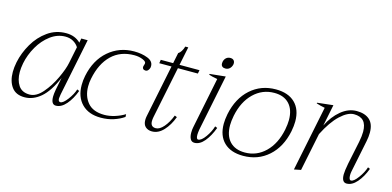

<svg xmlns="http://www.w3.org/2000/svg" viewBox="-63 -997 2788 1365"><g transform="rotate(15 1331.0 -314.5)"><path d="M28 -143Q28 -176 36 -216Q51 -288 90 -355Q129 -422 189 -464.5Q249 -507 324 -507Q390 -507 431 -466L437 -498H484L398 -76Q394 -54 394 -46Q394 -22 410 -22Q430 -22 460.5 -62.5Q491 -103 503 -141L519 -134Q496 -72 460.5 -31Q425 10 385 10Q350 10 350 -48Q350 -67 356 -101L374 -191Q328 -84 272.5 -37Q217 10 154 10Q90 10 59 -32.5Q28 -75 28 -143ZM398 -308 423 -430Q409 -453 384 -467.5Q359 -482 326 -482Q267 -482 216 -444Q165 -406 130.5 -346Q96 -286 83 -221Q76 -184 76 -156Q76 -96 102 -57Q128 -18 184 -18Q233 -18 278.5 -70.5Q324 -123 356.5 -192.5Q389 -262 398 -308Z M525 -180Q525 -214 532 -248Q557 -370 636.5 -438.5Q716 -507 825 -507Q881 -507 924 -490Q967 -473 967 -437Q967 -429 966 -425Q963 -414 955.5 -405Q948 -396 936 -396Q924 -396 918 -403.5Q912 -411 914 -422Q915 -426 917 -431Q919 -436 920 -442Q924 -457 896 -469Q868 -481 833 -481Q731 -481 666 -418Q601 -355 578 -240Q572 -212 572 -182Q572 -110 612 -63Q652 -16 735 -16Q772 -16 812 -28.5Q852 -41 884 -61L885 -41Q854 -19 810.5 -4.5Q767 10 715 10Q626 10 575.5 -41Q525 -92 525 -180Z M1077 -90Q1074 -74 1074 -61Q1074 -19 1113 -19Q1141 -19 1170.5 -53Q1200 -87 1221 -141L1238 -134Q1215 -72 1177 -31Q1139 10 1092 10Q1063 10 1044.5 -6.5Q1026 -23 1026 -57Q1026 -70 1029 -85L1108 -472H1018L1022 -498H1113L1129 -576Q1153 -591 1166 -634H1188L1160 -498H1307L1302 -472H1155Z M1449 -586Q1449 -594 1450 -598Q1454 -617 1466.5 -628Q1479 -639 1497 -639Q1513 -639 1521.5 -630.5Q1530 -622 1530 -608Q1530 -602 1529 -598Q1524 -579 1511.5 -568Q1499 -557 1481 -557Q1466 -557 1457.5 -564.5Q1449 -572 1449 -586ZM1365 -54Q1365 -78 1369 -95L1445 -470Q1400 -478 1382 -485L1383 -491L1499 -503L1415 -90Q1411 -64 1411 -51Q1411 -19 1425 -19Q1448 -19 1477 -59.5Q1506 -100 1518 -141L1535 -134Q1511 -70 1477.5 -30Q1444 10 1405 10Q1384 10 1374.5 -8Q1365 -26 1365 -54Z M1572 -175Q1572 -206 1580 -248Q1605 -369 1682 -438Q1759 -507 1868 -507Q1959 -507 2009 -458.5Q2059 -410 2059 -322Q2059 -290 2051 -248Q2026 -127 1949 -58.5Q1872 10 1763 10Q1672 10 1622 -38.5Q1572 -87 1572 -175ZM2005 -248Q2013 -290 2013 -320Q2013 -396 1974 -438Q1935 -480 1864 -480Q1776 -480 1712 -418Q1648 -356 1626 -248Q1618 -206 1618 -177Q1618 -100 1657.5 -58Q1697 -16 1769 -16Q1856 -16 1919.5 -78Q1983 -140 2005 -248Z M2659 -134Q2636 -72 2600.5 -31Q2565 10 2525 10Q2489 10 2489 -48Q2489 -73 2500 -131L2535 -299Q2544 -344 2544 -376Q2544 -429 2520.5 -454.5Q2497 -480 2450 -480Q2404 -480 2349.5 -429Q2295 -378 2245 -279L2188 0L2138 10L2236 -470Q2199 -477 2173 -486L2174 -491L2291 -504L2259 -346Q2294 -418 2348 -462.5Q2402 -507 2463 -507Q2524 -507 2558 -476.5Q2592 -446 2592 -382Q2592 -352 2585 -318L2537 -83Q2534 -68 2534 -54Q2534 -38 2538 -28.5Q2542 -19 2550 -19Q2570 -19 2600.5 -60.5Q2631 -102 2643 -141Z"/></g></svg>

Font: Trirong ExtraLight
Style: Italic
Weight: 275
Italic angle: -12°
Designer: Katatrad Team
Foundry: CadsonDemak
Version: Version 1.003